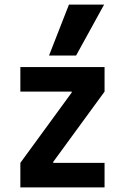

<svg xmlns="http://www.w3.org/2000/svg" viewBox="-20 -810 540 830"><path d="M68 0V-106L290 -410V-414H68V-520H432V-414L210 -110V-106H432V0ZM309 -570H192L278 -790H430Z"/></svg>

Font: M PLUS Code Latin SemiBold
Style: Regular
Weight: 600
Designer: Coji Morishita
Foundry: UNDERFOREST DESIGN
Version: Version 1.002; ttfautohint (v1.8.3)